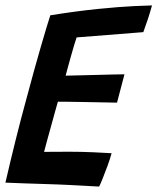

<svg xmlns="http://www.w3.org/2000/svg" viewBox="-21 -682 580 708"><path d="M344.5 6Q293 3 243.5 0.5Q194 -2 141.5 -3.5Q107 -4.5 70.2 -5.8Q33.5 -7 -1 -8.5Q17.5 -89 36.8 -166.2Q56 -243.5 75 -312.5Q107 -432.5 130.5 -513Q154 -593.5 164.5 -625.5Q260 -641 340 -649Q420 -657 473 -659.5Q526 -662 539.5 -662Q532.5 -636.5 524.8 -613Q517 -589.5 507.5 -563.5L261.5 -544Q258 -534 252.2 -514.8Q246.5 -495.5 240.2 -473.2Q234 -451 228.8 -432Q223.5 -413 221 -403Q235 -403.5 264 -404Q293 -404.5 326.8 -405.5Q360.5 -406.5 390.8 -407.2Q421 -408 438 -408L410.5 -303.5Q403.5 -303.5 382 -304Q360.5 -304.5 332.2 -305Q304 -305.5 275.2 -306Q246.5 -306.5 224 -306.8Q201.5 -307 192.5 -307Q190 -299 183.5 -275.5Q177 -252 168.8 -222.2Q160.5 -192.5 153 -165Q145.5 -137.5 141.5 -122Q151 -122 179.2 -122.2Q207.5 -122.5 234 -122.5Q279 -122.5 323.2 -120.5Q367.5 -118.5 390.5 -117Q385 -96.5 375.5 -70.5Q366 -44.5 357.2 -22.8Q348.5 -1 344.5 6Z"/></svg>

Font: Grandstander Medium
Style: Italic
Weight: 500
Italic angle: -15°
Designer: Tyler Finck
Foundry: Etcetera Type Co
Version: Version 1.200; ttfautohint (v1.8.3)